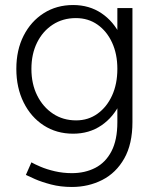

<svg xmlns="http://www.w3.org/2000/svg" viewBox="-20 -532 622 764"><path d="M266 212Q221 212 183 202Q145 192 119 180.5Q93 169 83 164L105 114Q117 121 141.5 131.5Q166 142 198.5 149.5Q231 157 266 157Q318 157 359 136Q400 115 423.5 70Q447 25 447 -46V-500H507V-46Q507 41 474.5 98.5Q442 156 387 184Q332 212 266 212ZM271 0Q205 0 154 -33Q103 -66 74 -124.5Q45 -183 45 -258Q45 -333 74 -390Q103 -447 154 -479.5Q205 -512 271 -512Q335 -512 383.5 -479.5Q432 -447 459.5 -390Q487 -333 487 -258Q487 -183 459.5 -124.5Q432 -66 383.5 -33Q335 0 271 0ZM283 -53Q331 -53 368 -79.5Q405 -106 426 -152Q447 -198 447 -258Q447 -317 426 -362.5Q405 -408 368 -434Q331 -460 282 -460Q230 -460 190 -434Q150 -408 127.5 -362.5Q105 -317 105 -258Q105 -198 128 -152Q151 -106 191 -79.5Q231 -53 283 -53Z"/></svg>

Font: Figtree Light Light
Style: Regular
Weight: 300
Version: Version 2.001;gftools[0.9.30]